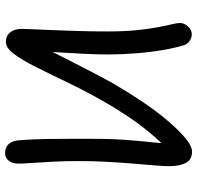

<svg xmlns="http://www.w3.org/2000/svg" viewBox="-30 -727 771 751"><g transform="rotate(-90 355.5 -351.5)"><path d="M138 14Q106 14 93.5 -10.5Q81 -35 81 -75Q81 -95 84 -131.5Q87 -168 91 -215.5Q95 -263 98 -317.5Q101 -372 101 -430Q101 -483 98.5 -530.5Q96 -578 93.5 -614Q91 -650 91 -666Q91 -686 101.5 -701.5Q112 -717 132 -717Q145 -717 155.5 -712Q166 -707 173 -695.5Q180 -684 182 -665Q184 -644 185.5 -611.5Q187 -579 187.5 -540Q188 -501 188 -458.5Q188 -416 188 -375Q188 -300 183.5 -241Q179 -182 174 -137.5Q169 -93 169 -60L140 -75Q178 -110 213 -152.5Q248 -195 280.5 -244Q313 -293 342 -345Q381 -415 412.5 -481Q444 -547 470.5 -599.5Q497 -652 520.5 -683Q544 -714 567 -714Q591 -714 604.5 -697Q618 -680 618 -653Q618 -641 616.5 -607Q615 -573 613 -525.5Q611 -478 609.5 -424.5Q608 -371 608 -318Q608 -251 613 -202Q618 -153 624.5 -119.5Q631 -86 636 -65.5Q641 -45 641 -33Q641 -22 634.5 -11Q628 0 618 6.5Q608 13 597 13Q582 13 570.5 4.5Q559 -4 554 -18Q544 -50 535.5 -99Q527 -148 522.5 -204.5Q518 -261 518 -314Q518 -357 520.5 -407.5Q523 -458 526 -505Q529 -552 531.5 -587Q534 -622 536 -633L570 -618Q565 -606 550 -576Q535 -546 515 -506Q495 -466 473 -423.5Q451 -381 431 -343Q411 -305 396 -280Q366 -229 331 -177Q296 -125 259.5 -82Q223 -39 191.5 -12.5Q160 14 138 14Z"/></g></svg>

Font: Shantell Sans Light
Style: Regular
Weight: 400
Version: Version 1.011;[c5ecc13dd]